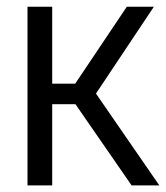

<svg xmlns="http://www.w3.org/2000/svg" viewBox="-20 -563 504 583"><path d="M379.6 0 187.5 -277.8 365.1 -542.6H447.3L263.6 -267.2V-290.2L463.8 0ZM63.5 0V-542.6H138.5V0ZM128.4 -246.6V-309H218.8V-246.6Z"/></svg>

Font: Encode Sans Condensed Thin
Style: Regular
Weight: 100
Width: 3
Designer: Multiple Designers
Foundry: Impallari Type
Version: Version 3.002